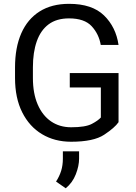

<svg xmlns="http://www.w3.org/2000/svg" viewBox="-20 -741 721 1017"><path d="M607.9 -354V-93.8Q587.9 -64.5 531.7 -27.3Q475.6 9.8 356.4 9.8Q269.5 9.8 202.6 -30.3Q135.7 -70.3 97.7 -146Q59.6 -221.7 59.6 -328.1V-383.3Q59.6 -489.3 92.8 -564.7Q126 -640.1 189.9 -680.4Q253.9 -720.7 345.7 -720.7Q467.8 -720.7 531 -659.2Q594.2 -597.7 607.9 -502.9H513.7Q503.9 -560.5 465.6 -602.1Q427.2 -643.6 345.7 -643.6Q279.8 -643.6 237.5 -612.1Q195.3 -580.6 174.8 -522.2Q154.3 -463.9 154.3 -384.3V-328.1Q154.3 -246.1 179.7 -187.5Q205.1 -128.9 250.5 -97.9Q295.9 -66.9 356.9 -66.9Q432.6 -66.9 466.3 -84.7Q500 -102.5 514.2 -118.7V-277.8H349.6V-354ZM398.9 60.5V99.1Q398.9 137.7 381.6 182.1Q364.3 226.6 328.1 256.3L276.9 220.7Q294.9 192.9 304 163.6Q313 134.3 313 100.1V60.5Z"/></svg>

Font: RobotoDEMO
Style: Regular
Weight: 400
Designer: Christian Robertson
Foundry: Google
Version: Version 2.136